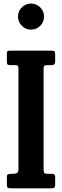

<svg xmlns="http://www.w3.org/2000/svg" viewBox="-20 -1026 338 1046"><path d="M217.5 -650.5V-101Q217.5 -87.5 221.8 -83.2Q226 -79 238.5 -79H265.5Q280.5 -79 280.5 -62.5V-18.5Q280.5 -7.5 275.8 -3.8Q271 0 259 0H39Q26 0 21.8 -4Q17.5 -8 17.5 -19.5V-62Q17.5 -72.5 22.2 -75.8Q27 -79 41.5 -79H49.5Q63 -79 71.8 -83Q80.5 -87 80.5 -103.5V-651Q80.5 -662.5 78 -666.8Q75.5 -671 63 -671H37Q25.5 -671 21.5 -674.5Q17.5 -678 17.5 -688.5V-732.5Q17.5 -744.5 20.8 -747.2Q24 -750 35.5 -750H259.5Q273 -750 276.8 -746.5Q280.5 -743 280.5 -729.5V-694Q280.5 -679 275 -675Q269.5 -671 257.5 -671H238Q224.5 -671 221 -667.5Q217.5 -664 217.5 -650.5ZM149 -864.5Q120 -864.5 99 -885.5Q78 -906.5 78 -935.5Q78 -965 99 -985.8Q120 -1006.5 149 -1006.5Q178.5 -1006.5 199.2 -985.8Q220 -965 220 -935.5Q220 -906.5 199.2 -885.5Q178.5 -864.5 149 -864.5Z"/></svg>

Font: Besley* Condensed Semi
Style: Regular
Weight: 600
Width: 3
Designer: Owen Earl
Foundry: indestructible type*
Version: Version 3.000; ttfautohint (v1.8.3)